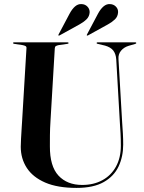

<svg xmlns="http://www.w3.org/2000/svg" viewBox="-20 -907 704 939"><path d="M566.5 -302.5 548.5 -617Q546.5 -643.5 534 -659.8Q521.5 -676 493.5 -684L457.5 -692.5Q454.5 -693.5 453.5 -694.2Q452.5 -695 452.5 -696.5Q452.5 -698 453.5 -699Q454.5 -700 457 -700H642Q644.5 -700 645.5 -699Q646.5 -698 646.5 -696.5Q646.5 -695 645 -694Q643.5 -693 640.5 -692L609.5 -683Q586 -676 571.8 -658.8Q557.5 -641.5 559.5 -617.5L577.5 -307.5Q579.5 -280.5 581 -254Q582.5 -227.5 582.5 -200Q582.5 -141 560 -93Q537.5 -45 487.2 -16.5Q437 12 354.5 12Q261.5 12 201 -14.2Q140.5 -40.5 111 -86Q81.5 -131.5 81.5 -189.5Q81.5 -204 82.8 -227Q84 -250 85.5 -273.2Q87 -296.5 88 -313L109.5 -672Q110 -678.5 105 -681.5Q100 -684.5 90 -686.5L49.5 -692.5Q43.5 -694 43.5 -696.5Q43.5 -698 44.8 -699Q46 -700 48.5 -700H310.5Q313 -700 314.2 -699Q315.5 -698 315.5 -696.5Q315.5 -695 314.2 -694.2Q313 -693.5 309.5 -692.5L267.5 -686.5Q257.5 -684.5 253 -681.5Q248.5 -678.5 248 -671L227 -316.5Q224.5 -278 224.2 -246Q224 -214 224 -192Q223.5 -94 266 -48.2Q308.5 -2.5 382 -2.5Q438 -2.5 480.8 -25.8Q523.5 -49 547.2 -92.2Q571 -135.5 571 -195Q571 -228.5 569.5 -254.5Q568 -280.5 566.5 -302.5ZM320 -839.5Q332.5 -863 347 -875.5Q361.5 -888 378.5 -887Q396 -886.5 407.2 -875Q418.5 -863.5 418.5 -847.5Q417.5 -826.5 402.8 -812.2Q388 -798 368.5 -787.5L271.5 -734Q269.5 -733 268.2 -733Q267 -733 266 -733.5Q265 -734.5 265.5 -736Q266 -737.5 267 -739.5ZM459 -839.5Q471.5 -863 486.2 -875.5Q501 -888 517.5 -887Q535 -886.5 546.5 -875Q558 -863.5 557.5 -847.5Q556.5 -826 541.8 -812Q527 -798 507.5 -787.5L410.5 -734Q408.5 -733 407.2 -733Q406 -733 405 -733.5Q404 -734.5 404.5 -736Q405 -737.5 406 -739.5Z"/></svg>

Font: Fraunces 120pt SemiBold
Style: Regular
Weight: 600
Version: Version 1.000;[b76b70a41]